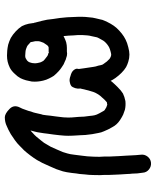

<svg xmlns="http://www.w3.org/2000/svg" viewBox="55 -610 648 798"><g transform="rotate(90 379.0 -211.0)"><path d="M199 -90.2 195.7 -89.2Q186.1 -89.2 178.9 -89.2Q177.9 -89.2 177 -89.2Q174.1 -87.8 171.7 -86.8Q169.8 -84.9 167.9 -83Q162.1 -74.8 157.8 -68.1Q154.9 -61.9 153 -55.2Q151.1 -48.9 151.1 -45.1Q151.1 -37.9 151.1 -34.1Q152 -27.8 154 -21.1Q154 -18.2 154.9 -14.9Q156.8 -12 162.1 -8.2Q167.9 -1.9 172.9 0.5Q177.9 2.9 183.7 4.8Q191.8 7.2 196.6 7.2Q203.8 8.2 211 8.2Q216.8 8.2 219.7 7.2Q223 6.2 225.9 3.8Q228.8 2.9 233.1 -1L237.9 -7.2Q238.8 -10.1 240.8 -15.8Q242.7 -22.1 242.7 -27.8Q243.6 -33.1 242.7 -36.9Q242.7 -40.8 240.8 -48Q239.8 -54.2 237.9 -58Q236 -62.8 233.1 -67.1Q230.7 -69.1 226.9 -72.9Q219.7 -78.2 213.9 -83Q211 -84.9 209.1 -85.9L201.9 -87.8Q201 -89.2 199 -90.2ZM221.1 -162.1Q224.9 -161.2 227.8 -160.2L235 -156.8Q247 -153 259 -143.9Q268.1 -138.1 275.8 -130.9Q286.8 -120.9 295 -110.8Q300.7 -102.2 306 -91.1Q311.8 -80.1 315.1 -66.2Q318 -54.2 318.9 -43.2Q319.9 -32.1 318.9 -19.2Q317 -8.2 313.7 4.8Q309.8 18.2 305 27.8Q298.8 39.8 286.8 51.8Q274.8 65.2 261.9 71.9Q248.9 78.2 236.9 81.1Q224.9 83.9 211 83.9Q200 83.9 190.9 83Q179.9 82 165.9 79.1Q151.1 74.8 137.6 68.1Q123.7 60 110.8 48Q96.9 35 88.7 22.1Q82 9.1 78.7 -6.2Q76.7 -15.8 75.8 -24.9Q75.8 -25.9 75.8 -26.9Q73.9 -30.2 73.9 -33.1L71.9 -40.8Q69.1 -49.9 66.7 -60.9Q63.8 -71.9 61.9 -83Q60 -95 59 -107Q57.1 -118.9 54.7 -136.2Q52.8 -154 51.8 -165.9Q50.8 -177.9 50.8 -189Q49.9 -201 49.9 -211Q49.9 -220.1 49.9 -230.2Q49.9 -240.8 51.8 -256.1Q52.8 -272.9 56.1 -284.9Q58 -293 60 -301.2Q61.9 -313.2 66.7 -322.8Q71 -332.9 78.7 -346.8Q86.8 -361.2 96.9 -372.2Q107 -383.2 119.4 -393Q131.9 -402.9 144.8 -409.1Q157.8 -415.8 176 -420.1Q193.8 -424.9 206.7 -424.9Q222.1 -424.9 236.9 -420.1Q248 -416.8 259 -411Q271 -403.8 283 -391.8Q294 -380.8 304.1 -366.9Q311.8 -355.9 316.1 -346.8Q318 -350.1 318.9 -351.1Q329 -363.1 342 -376Q356.8 -390.9 368.8 -398.1Q382.7 -404.8 400 -408.2Q418.7 -410.1 436 -406.2Q447 -401.9 456.1 -399Q464.7 -395.2 478.7 -386.1Q498.8 -373.1 508.9 -353Q515.1 -342 518 -336.2Q521.8 -328.1 525.7 -318.9Q530.9 -307.9 532.9 -295Q534.8 -284.9 537.6 -270Q540 -255.2 541 -242.2Q541 -232.1 542 -221.1Q542.9 -208.2 543.9 -189Q544.8 -168.8 543.9 -155.9Q542.9 -144.8 542 -133.8Q541 -124.2 539.1 -108.9Q537.6 -94 535.7 -84.9Q534.8 -77.2 533.8 -69.1Q532.9 -60 530.9 -50.8Q530 -43.2 527.1 -32.1Q524.7 -22.1 522.8 -15.8V-13.9Q530 -20.1 533.8 -24Q541 -30.2 548 -38.1Q554.9 -46 565 -59Q575.1 -71 578.9 -79.1Q583.7 -87.8 589.9 -97.8Q594.7 -107.9 601.2 -123Q607.7 -138.1 612 -148.2Q614.9 -156.8 617.7 -166.9Q621.1 -177.9 623 -195.2Q625.9 -214.9 626.9 -225.9Q628.8 -237.9 629.7 -249.9Q630.7 -260 631.2 -276Q631.7 -292.1 631.7 -300.2Q631.7 -308.9 630.7 -318.9Q630.7 -330 630.7 -341Q630.7 -350.1 629.7 -362.1Q629.7 -374.1 628.8 -381.8Q628.8 -390.9 627.8 -398.1Q627.8 -403.8 626.9 -412Q626.9 -421.1 625.9 -432.1Q625.9 -442.2 624.9 -450.8L623 -472.9Q621.1 -487.8 630.9 -500.5Q640.8 -513.2 656.4 -514.6Q671.9 -516.1 684.4 -506Q696.9 -495.9 697.8 -480.1L700.7 -458Q700.7 -448 701.7 -436Q703.1 -425.9 703.1 -416.8Q704.1 -408.2 704.1 -401Q704.1 -395.2 705 -387.1Q706 -378.9 706 -365.9Q707 -352 707 -341Q707 -331.9 707 -321.8Q707.9 -310.8 707.9 -302.2Q707.9 -291.1 707.4 -272.7Q707 -254.2 705 -240.8Q704.1 -230.2 703.1 -218.2Q700.7 -204.8 698.8 -185.1Q695.9 -162.1 692.1 -148.2Q687.8 -133.8 683 -120.9Q677.7 -108.9 670.3 -91.8Q662.8 -74.8 657.1 -62.8Q650.8 -51.8 645.1 -40.8Q637.9 -28.8 625.9 -12.9Q613.9 2.9 604.8 12.9Q594.7 23 586.1 31.2Q577 40.8 562.4 51.3Q547.7 61.9 537.6 68.1Q528.1 73.9 518.9 78.2Q510.8 82 504.1 84.9Q487.8 93 466.7 93Q451.8 92.1 432.9 73.6Q413.9 55.2 426.9 30.2Q429.7 24.9 431.7 20.1Q435 12 437.9 2.9Q440.8 -3.8 443.6 -15.8Q448 -26.9 448.9 -32.1Q450.8 -38.8 452.8 -48.9Q454.7 -59 457.1 -65.2Q458 -71.9 459 -79.1Q460 -87.8 460.9 -96.9Q461.9 -105 463.8 -118Q465.7 -131.9 466.7 -142Q468.1 -151.1 468.1 -160.2Q469.1 -168.8 468.1 -186.1Q466.7 -203.8 465.7 -214.9Q465.7 -226.9 464.7 -236.9Q463.8 -247 461.9 -259Q460.9 -271.9 459 -280.1Q458 -284.9 456.1 -289.2Q453.7 -295 450.8 -300.2Q447 -307 440.8 -318Q439.8 -319.9 437.9 -321.8Q429.7 -327.1 425.9 -329Q422.1 -330.9 414.9 -332.9Q413.9 -332.9 411 -331.9Q406.7 -331.9 404.8 -330.9Q401.9 -329 394.7 -321.8Q386.1 -312.2 377.9 -303.1Q371.7 -295 368.8 -289.2Q365 -283 362.1 -274.8Q358.8 -265.2 355.9 -254.2Q353 -240.8 347.7 -220.1Q347.7 -219.2 348.2 -217Q348.7 -214.9 348.2 -209.4Q347.7 -203.8 346.3 -199.5Q344.8 -195.2 342 -189.2Q339.1 -183.2 333.1 -180.6Q327.1 -177.9 318 -176.5Q308.9 -175.1 295.9 -179.9Q278.7 -184.2 271.7 -193Q264.7 -201.9 265.7 -208.2L266.7 -214.9Q264.7 -225.9 263.8 -236Q262.8 -245.1 260.9 -255.2Q260 -265.2 258 -274.8Q257.1 -283.9 252.8 -295.9Q250.8 -307 248.9 -312.2Q247 -316.1 241.7 -322.8Q236 -331.9 228.8 -338.1Q224.9 -342.9 222.1 -343.9Q217.7 -346.8 212.9 -348.2Q210.1 -349.2 207.7 -349.2Q203.8 -349.2 194.7 -346.8Q183.7 -343.9 177.7 -341Q171.7 -338.1 165.2 -333.1Q158.8 -328.1 153.7 -322.5Q148.7 -317 144.8 -308.9Q139.1 -298.8 136.7 -294Q134.8 -290.2 133.8 -283.9Q131.9 -275.8 130 -266.2Q128.1 -260 127.1 -249.9Q125.7 -236.9 125.7 -228.8Q125.7 -220.1 125.7 -211Q125.7 -202.9 127.1 -192.8Q127.1 -183.2 128.1 -172.2Q129 -163.1 130 -151.1Q132.9 -153 137.6 -154.9Q146.8 -159.2 155.9 -162.1Q167.9 -165 178.9 -165Q184.7 -165 193.8 -165L202.9 -165.9Q212 -165.9 221.1 -162.1Z"/></g></svg>

Font: Namteng
Style: Regular
Weight: 400
Designer: Khon Soe Zaw Thu
Foundry: MPUA
Version: Version 1.03 June 17, 2016